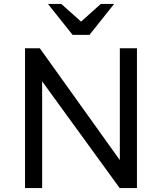

<svg xmlns="http://www.w3.org/2000/svg" viewBox="-20 -950 818 970"><path d="M106.4 -706.1H181.2L585.4 -141.1V-706.1H671.9V0H584.5L192.9 -539.1V0H106.4ZM346.7 -773.9 222.2 -930.2H289.6L389.6 -840.8L489.3 -930.2H556.6L432.1 -773.9Z"/></svg>

Font: Monda
Style: Regular
Weight: 400
Designer: Vernon Adams
Foundry: Vernon Adams
Version: Version 2.100; ttfautohint (v1.8.3)